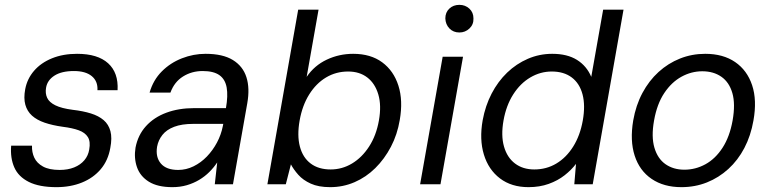

<svg xmlns="http://www.w3.org/2000/svg" viewBox="-20 -760 3179 792"><path d="M213 12Q142 12 99 -9.5Q56 -31 39 -69.5Q22 -108 26 -159H112Q111 -132 121.5 -109.5Q132 -87 157.5 -73Q183 -59 226 -59Q260 -59 286 -69.5Q312 -80 328 -99Q344 -118 348 -143Q354 -176 342.5 -194.5Q331 -213 305 -222.5Q279 -232 239 -237Q196 -243 164 -254Q132 -265 112 -283Q92 -301 84.5 -328Q77 -355 84 -392Q92 -435 120.5 -468Q149 -501 194.5 -519.5Q240 -538 298 -538Q383 -538 426 -499Q469 -460 465 -388H382Q384 -425 358.5 -446Q333 -467 285 -467Q234 -467 204.5 -448Q175 -429 170 -398Q166 -375 174.5 -356.5Q183 -338 208.5 -325.5Q234 -313 280 -307Q323 -302 355 -292Q387 -282 407.5 -264.5Q428 -247 435.5 -219Q443 -191 435 -150Q426 -98 395.5 -62Q365 -26 318 -7Q271 12 213 12Z M691 12Q630 12 594 -10.5Q558 -33 545 -70.5Q532 -108 539 -151Q549 -203 582 -239.5Q615 -276 666 -295Q717 -314 781 -314H912Q921 -365 915 -399Q909 -433 885 -450Q861 -467 816 -467Q771 -467 735 -444.5Q699 -422 683 -378H597Q612 -430 647.5 -465.5Q683 -501 730.5 -519.5Q778 -538 828 -538Q899 -538 940.5 -512.5Q982 -487 996.5 -441.5Q1011 -396 1000 -334L941 0H866L876 -90Q862 -69 843.5 -50.5Q825 -32 801.5 -18Q778 -4 750.5 4Q723 12 691 12ZM715 -59Q748 -59 778.5 -74Q809 -89 833.5 -114.5Q858 -140 875 -172Q892 -204 899 -239L901 -249H777Q730 -249 698.5 -237Q667 -225 650 -203.5Q633 -182 628 -155Q621 -112 643.5 -85.5Q666 -59 715 -59Z M1342 12Q1294 12 1262 -2.5Q1230 -17 1210.5 -39Q1191 -61 1180 -82L1159 0H1083L1210 -720H1294L1245 -443Q1277 -490 1328 -514Q1379 -538 1437 -538Q1509 -538 1556.5 -503Q1604 -468 1623.5 -406.5Q1643 -345 1629 -265Q1619 -205 1592.5 -154.5Q1566 -104 1528 -66.5Q1490 -29 1442.5 -8.5Q1395 12 1342 12ZM1344 -61Q1391 -61 1432 -85.5Q1473 -110 1502.5 -155.5Q1532 -201 1543 -263Q1554 -325 1540.5 -370.5Q1527 -416 1495 -440.5Q1463 -465 1416 -465Q1366 -465 1325 -440.5Q1284 -416 1255.5 -370.5Q1227 -325 1216 -263Q1205 -201 1217 -155.5Q1229 -110 1261.5 -85.5Q1294 -61 1344 -61Z M1713 0 1806 -526H1890L1797 0ZM1875 -626Q1850 -626 1834 -642.5Q1818 -659 1817 -684Q1817 -709 1833.5 -724.5Q1850 -740 1875 -740Q1899 -740 1916 -724.5Q1933 -709 1933 -684Q1934 -659 1916.5 -642.5Q1899 -626 1875 -626Z M2160 12Q2090 12 2042.5 -24Q1995 -60 1976 -122.5Q1957 -185 1971 -264Q1982 -324 2008 -374Q2034 -424 2072 -460.5Q2110 -497 2157.5 -517.5Q2205 -538 2258 -538Q2320 -538 2360 -513Q2400 -488 2419 -443L2468 -720H2552L2425 0H2349L2356 -84Q2337 -59 2309 -37Q2281 -15 2243.5 -1.5Q2206 12 2160 12ZM2184 -61Q2234 -61 2275 -85.5Q2316 -110 2344.5 -155.5Q2373 -201 2384 -263Q2395 -325 2383 -370.5Q2371 -416 2338.5 -440.5Q2306 -465 2256 -465Q2209 -465 2167.5 -440.5Q2126 -416 2097 -370.5Q2068 -325 2057 -263Q2046 -201 2059 -155.5Q2072 -110 2104.5 -85.5Q2137 -61 2184 -61Z M2791 12Q2718 12 2668 -22Q2618 -56 2598 -118Q2578 -180 2592 -263Q2603 -326 2630 -376.5Q2657 -427 2696.5 -463Q2736 -499 2785 -518.5Q2834 -538 2889 -538Q2963 -538 3012.5 -504Q3062 -470 3082.5 -408.5Q3103 -347 3088 -263Q3077 -200 3050.5 -149.5Q3024 -99 2984.5 -63Q2945 -27 2896 -7.5Q2847 12 2791 12ZM2803 -60Q2849 -60 2890 -82.5Q2931 -105 2960.5 -150.5Q2990 -196 3002 -263Q3014 -331 3001 -376Q2988 -421 2955.5 -443.5Q2923 -466 2877 -466Q2832 -466 2791 -443.5Q2750 -421 2720 -376Q2690 -331 2678 -263Q2666 -196 2679.5 -150.5Q2693 -105 2725.5 -82.5Q2758 -60 2803 -60Z"/></svg>

Font: DM Sans 9pt
Style: Italic
Weight: 400
Italic angle: -10°
Designer: Colophon Foundry, Jonny Pinhorn
Foundry: Colophon Foundry
Version: Version 4.004